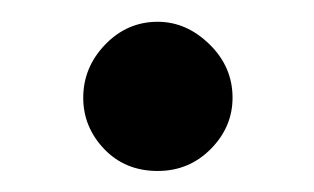

<svg xmlns="http://www.w3.org/2000/svg" viewBox="-20 -386 293 179"><path d="M127 -226.6Q96.7 -226.6 77.1 -247.1Q57.6 -267.6 57.6 -294.9Q57.6 -323.2 78.1 -344.5Q98.6 -365.7 127 -365.7Q153.8 -365.7 175.3 -344.7Q196.8 -323.7 196.8 -294.9Q196.8 -267.6 176.5 -247.1Q156.2 -226.6 127 -226.6Z"/></svg>

Font: Linux Libertine G
Style: Bold
Weight: 700
Designer: Philipp H. Poll
Foundry: Philipp H. Poll
Version: Version 5.0.3